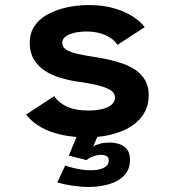

<svg xmlns="http://www.w3.org/2000/svg" viewBox="-20 -532 690 759"><path d="M325 11Q267 11 220.2 0.2Q173.5 -10.5 139 -30.8Q104.5 -51 83.5 -79.5L194.5 -152Q203.5 -138.5 216.8 -127.8Q230 -117 247.2 -109.5Q264.5 -102 285.5 -98.5Q306.5 -95 329.5 -95Q351 -95 369.8 -98Q388.5 -101 403.2 -107.2Q418 -113.5 426.2 -123.5Q434.5 -133.5 434.5 -147.5Q434.5 -164.5 416.8 -175.8Q399 -187 366 -195Q333 -203 286 -209.5Q251 -214.5 217.2 -224.8Q183.5 -235 156.5 -252.8Q129.5 -270.5 113.5 -297.8Q97.5 -325 97.5 -363Q97.5 -395 110.5 -419.2Q123.5 -443.5 146.8 -461Q170 -478.5 200 -489.8Q230 -501 263.8 -506.5Q297.5 -512 331.5 -512Q388.5 -512 432.8 -498.8Q477 -485.5 507.2 -465.2Q537.5 -445 552 -424.5L444 -354.5Q437.5 -366 425.5 -375.8Q413.5 -385.5 397.5 -392.8Q381.5 -400 362.5 -403.8Q343.5 -407.5 323 -407.5Q306.5 -407.5 289.5 -405.2Q272.5 -403 258 -397.5Q243.5 -392 234.8 -383.5Q226 -375 226 -362Q226 -346.5 241.5 -336.2Q257 -326 284.8 -319.5Q312.5 -313 349 -307.5Q375.5 -303.5 405.2 -297.2Q435 -291 464 -281Q493 -271 516.5 -254.8Q540 -238.5 554 -214.2Q568 -190 568 -156.5Q568 -121.5 554.8 -94.2Q541.5 -67 517.8 -47Q494 -27 463 -14.2Q432 -1.5 396.8 4.8Q361.5 11 325 11ZM328.5 207Q313 207 296.2 205.5Q279.5 204 263 201.5Q246.5 199 232 195.8Q217.5 192.5 206.5 189L237.5 122.5Q256 128.5 272.5 132.5Q289 136.5 305.5 138.8Q322 141 339.5 141Q361 141 376.8 136.5Q392.5 132 401.2 123.5Q410 115 410 103Q410 90 401.5 85Q393 80 378 80Q369.5 80 359 82.8Q348.5 85.5 338.8 90Q329 94.5 322.5 101L252 83L286.5 0H369L335 76.5L328.5 65.5Q334 55.5 346.2 48Q358.5 40.5 375.5 36Q392.5 31.5 412.5 31.5Q434 31.5 452.5 37.8Q471 44 482.5 59Q494 74 494 100.5Q494 135.5 473 159.2Q452 183 414.8 195Q377.5 207 328.5 207Z"/></svg>

Font: Trispace Thin SemiBold
Style: Regular
Weight: 600
Version: Version 1.210